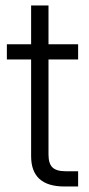

<svg xmlns="http://www.w3.org/2000/svg" viewBox="-20 -676 324 696"><path d="M263.2 -515.6V-460.4H155.8V-115.7Q155.8 -83 170.2 -69.1Q184.6 -55.2 218.3 -55.2H263.2V0H213.4Q92.8 0 92.8 -109.9V-460.4H4.9V-515.6H92.8V-656.2H155.8V-515.6Z"/></svg>

Font: Inter Display Light
Style: Regular
Weight: 300
Designer: Rasmus Andersson
Foundry: rsms
Version: Version 4.000;git-a52131595